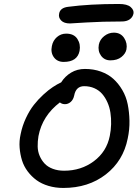

<svg xmlns="http://www.w3.org/2000/svg" viewBox="-20 -991 696 958"><path d="M329.1 -874Q299.3 -874 285.2 -888.7Q271 -903.3 274.9 -921.9Q279.3 -952.1 319.8 -957Q427.2 -971.2 573.2 -971.2Q614.7 -971.2 632.1 -955.8Q649.4 -940.4 646 -922.9Q642.1 -904.8 627 -894.3Q611.8 -883.8 587.9 -883.8Q490.2 -883.8 410.6 -878.9Q331.1 -874 329.1 -874ZM530.8 -689.9Q501 -689.9 484.1 -713.1Q467.3 -736.3 473.1 -768.1Q478 -793.5 499.8 -810.8Q521.5 -828.1 547.9 -828.1Q582 -828.1 599.4 -801.5Q616.7 -774.9 610.8 -744.1Q606.4 -723.1 585.7 -706.5Q564.9 -689.9 530.8 -689.9ZM297.9 -682.1Q265.6 -682.1 248.8 -705.3Q231.9 -728.5 238.8 -761.2Q244.1 -788.6 263.9 -805.9Q283.7 -823.2 310.1 -823.2Q349.1 -823.2 366.2 -796.6Q383.3 -770 377 -736.8Q365.7 -682.1 297.9 -682.1ZM295.9 -53.2Q256.3 -53.2 221.9 -63.5Q187.5 -73.7 162.4 -92Q137.2 -110.4 118.2 -135.7Q99.1 -161.1 89.8 -190.9Q80.6 -220.7 77.9 -253.9Q75.2 -287.1 83 -321.8Q91.3 -363.3 109.4 -401.9Q127.4 -440.4 149.2 -468Q170.9 -495.6 196.5 -519Q222.2 -542.5 243.7 -556.6Q265.1 -570.8 285.2 -580.1Q304.2 -610.4 334.7 -628.7Q365.2 -647 403.8 -647Q447.3 -647 483.6 -633.8Q520 -620.6 545.7 -597.4Q571.3 -574.2 590.3 -541.7Q609.4 -509.3 617.2 -470.7Q625 -432.1 626 -388.7Q627 -345.2 617.2 -299.8Q595.2 -188.5 508.1 -120.8Q420.9 -53.2 295.9 -53.2ZM171.9 -312Q167.5 -285.2 168 -260Q168.5 -234.9 178 -212.9Q187.5 -190.9 202.9 -174.6Q218.3 -158.2 243.4 -148.7Q268.6 -139.2 299.8 -139.2Q384.8 -139.2 448.5 -186.8Q512.2 -234.4 527.8 -313Q533.7 -341.8 534.4 -371.3Q535.2 -400.9 531 -428.5Q526.9 -456.1 516.1 -480.2Q505.4 -504.4 489.7 -522.5Q474.1 -540.5 450.9 -550.8Q427.7 -561 399.9 -561Q358.9 -561 350.1 -514.2Q345.7 -493.7 332.8 -482.4Q319.8 -471.2 304.2 -471.2Q289.1 -471.2 278.8 -480Q191.4 -413.6 171.9 -312Z"/></svg>

Font: Shantell Sans Irregular Bouncy
Style: Italic
Weight: 400
Italic angle: -11.31°
Designer: Stephen Nixon, Anya Danilova, Shantell Martin
Foundry: Arrow Type
Version: Version 1.006;[9816181b4]